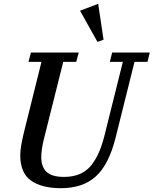

<svg xmlns="http://www.w3.org/2000/svg" viewBox="-20 -973 804 1005"><path d="M299 12Q198 12 142 -28Q86 -68 86 -160Q86 -183 91 -212Q96 -241 104 -275L197 -649H129L142 -698H392L379 -649H311L210 -246Q196 -190 196 -150Q196 -99 224 -73Q252 -47 315 -47Q401 -47 449 -98Q497 -149 525 -256L623 -649H555L567 -698H764L752 -649H684L585 -252Q550 -112 482 -50Q414 12 299 12ZM399 -917 494 -953 522 -765 490 -754Z"/></svg>

Font: IBM Plex Serif Medm
Style: Italic
Weight: 500
Italic angle: -14°
Designer: Mike Abbink, Paul van der Laan, Pieter van Rosmalen
Foundry: Bold Monday
Version: Version 3.001